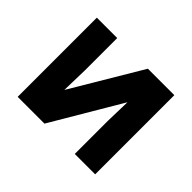

<svg xmlns="http://www.w3.org/2000/svg" viewBox="-108 -638 806 806"><g transform="rotate(45 295.0 -235.0)"><path d="M525 -470V0H404V-197L407 -310L224 0H65V-470H186V-280L183 -159L368 -470Z"/></g></svg>

Font: Kreadon
Style: Bold
Weight: 700
Designer: Reiya WATANABE
Foundry: StudioGnu
Version: Version 1.003; ttfautohint (v1.8.4.7-5d5b);gftools[0.9.32]